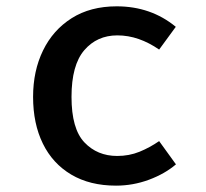

<svg xmlns="http://www.w3.org/2000/svg" viewBox="-20 -576 655 610"><path d="M352.3 -80.5Q390.3 -80.5 423.1 -93.8Q455.9 -107.2 485.6 -127.7L539 -53.8Q503.6 -23.6 453.1 -4.9Q402.6 13.8 348.7 13.8Q265.6 13.8 206.4 -21.3Q147.2 -56.4 116.2 -119.7Q85.1 -183.1 85.1 -268.2Q85.1 -350.8 116.7 -415.6Q148.2 -480.5 207.7 -518.2Q267.2 -555.9 350.8 -555.9Q459.5 -555.9 538.5 -490.8L485.6 -418.5Q453.8 -440.5 420.5 -452.1Q387.2 -463.6 352.8 -463.6Q288.2 -463.6 247.7 -416.4Q207.2 -369.2 207.2 -268.2Q207.2 -166.7 248.2 -123.6Q289.2 -80.5 352.3 -80.5Z"/></svg>

Font: Fira Code Medium
Style: Regular
Weight: 500
Designer: Carrois Corporate, Edenspiekermann AG, Nikita Prokopov
Foundry: Carrois Corporate, Edenspiekermann AG, Nikita Prokopov
Version: Version 6.002